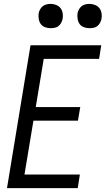

<svg xmlns="http://www.w3.org/2000/svg" viewBox="-20 -968 544 988"><path d="M16 0 137 -735H501L490 -665H205L164 -417H393L381 -347H152L106 -70H391L380 0ZM440 -823Q426 -823 412 -828Q398 -833 390 -844Q382 -855 379.5 -870Q377 -885 379 -900Q381 -910 386.5 -920Q392 -930 400.5 -936.5Q409 -943 419.5 -945.5Q430 -948 441 -948Q455 -948 469 -942.5Q483 -937 491.5 -926Q500 -915 502.5 -900Q505 -885 502 -870Q500 -860 494.5 -850Q489 -840 480.5 -833.5Q472 -827 461.5 -825Q451 -823 440 -823ZM240 -823Q226 -823 212 -828Q198 -833 190 -844Q182 -855 179.5 -870Q177 -885 179 -900Q181 -910 186.5 -920Q192 -930 200.5 -936.5Q209 -943 219.5 -945.5Q230 -948 241 -948Q255 -948 269 -942.5Q283 -937 291.5 -926Q300 -915 302.5 -900Q305 -885 302 -870Q300 -860 294.5 -850Q289 -840 280.5 -833.5Q272 -827 261.5 -825Q251 -823 240 -823Z"/></svg>

Font: Iosevka Custom
Style: Italic
Weight: 400
Italic angle: -9°
Monospace: yes
Designer: Belleve Invis
Foundry: Belleve Invis
Version: Version 30.3.3; ttfautohint (v1.8.3)